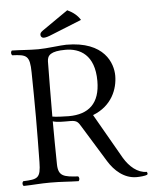

<svg xmlns="http://www.w3.org/2000/svg" viewBox="-57 -867 738 925"><g transform="rotate(-5 312.5 -405.0)"><path d="M303 -820 179 -734C166 -725 164 -720 164 -713C164 -705 170 -698 179 -698C188 -698 200 -701 221 -710L365 -768C352.3 -789.3 331.6 -806.7 303 -820ZM187 -293C209 -286 238 -287 272 -287C305 -287 310 -276 324 -253L431 -79C460 -32 506 10 566 10C581 10 608 8 618 3C621 -4 621 -3 617 -11C572 -11 534 -45 508 -88L383 -306C476 -342 506 -422 506 -486C506 -545 469 -655 284 -655C258 -655 188 -645 148 -645C98 -645 70 -649 20 -650C14 -644 14 -633 20 -627C90 -624 105 -619 106 -536C107 -453 108 -404 108 -321C108 -238 107.1 -186 106 -103C105 -24 90 -21 20 -18C14 -12 14 -1 20 5C69 4 99 0 150 0C206 0 236 4 286 5C292 -1 292 -12 286 -18C217 -22 190 -27 189 -85C188 -160 187 -221 187 -293ZM189 -583C190 -612 206 -631 278 -631C347 -631 418 -595 418 -468C418 -360 363 -311 266 -311C242 -311 200 -313 187 -316V-321C187 -404 188 -500 189 -583Z"/></g></svg>

Font: Libertinus Serif Display
Style: Regular
Weight: 400
Designer: Philipp H. Poll
Foundry: Khaled Hosny
Version: Version 6.1